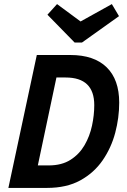

<svg xmlns="http://www.w3.org/2000/svg" viewBox="-20 -919 620 939"><path d="M21 0 160 -650H324Q440 -650 501.5 -590Q563 -530 563 -417Q563 -343 543.5 -269.5Q524 -196 482 -135Q440 -74 373 -37Q306 0 210 0ZM165 -110H218Q282 -110 325 -137.5Q368 -165 393.5 -209Q419 -253 430 -304.5Q441 -356 441 -405Q441 -540 301 -540H256ZM345 -711 212 -847 259 -899 374 -814 527 -899 562 -840 381 -711Z"/></svg>

Font: Sometype Mono
Style: Bold Italic
Weight: 700
Italic angle: -12°
Monospace: yes
Designer: Ryoichi Tsunekawa
Foundry: Dharma Type
Version: Version 1.000; ttfautohint (v1.8.3)